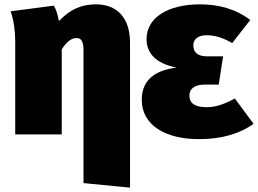

<svg xmlns="http://www.w3.org/2000/svg" viewBox="-20 -618 1186 883"><path d="M422 -598C354 -598 302 -575 251 -521C244 -555 238 -576 227 -592L29 -566C43 -525 50 -477 50 -429V0H264V-391C286 -427 310 -443 332 -443C351 -443 364 -432 364 -387V224L578 245V-422C578 -536 518 -598 422 -598Z M899 -598C754 -598 654 -538 654 -438C654 -374 696 -326 792 -307C684 -294 632 -243 632 -159C632 -39 746 22 895 22C1000 22 1086 -4 1146 -49L1060 -165C1006 -136 969 -125 930 -125C874 -125 851 -145 851 -178C851 -207 871 -229 922 -229H986L1006 -359H930C887 -359 869 -380 869 -410C869 -440 895 -456 929 -456C972 -456 1007 -443 1048 -420L1131 -526C1064 -577 986 -598 899 -598Z"/></svg>

Font: Glow Sans SC Normal Heavy
Style: Regular
Weight: 900
Designer: Ryoko NISHIZUKA (kana, bopomofo & ideographs); Paul D. Hunt (Latin, Greek & Cyrillic); Sandoll Communications, Soo-young
Version: Version 0.93